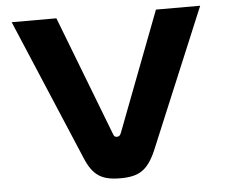

<svg xmlns="http://www.w3.org/2000/svg" viewBox="-51 -759 979 830"><g transform="rotate(-5 438.5 -343.5)"><path d="M29 -700 286 -92C319 -11 357 13 439 13C520 13 557 -11 593 -92L847 -700H655L457 -181C452 -168 445 -167 439 -167C433 -167 427 -168 423 -181L223 -700Z"/></g></svg>

Font: LT Wave UI Medium
Style: Regular
Weight: 500
Designer: Daniel Lyons
Foundry: New Value
Version: Version 2.5 (Glyphs App)